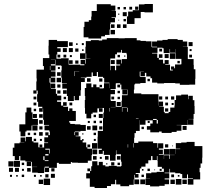

<svg xmlns="http://www.w3.org/2000/svg" viewBox="-20 -912 1045 962"><path d="M76 -110H54V-130H44V-172H52V-194H78V-172V-198H102V-199H83V-223H107V-204H110V-226H140V-204H148V-198H172V-174H178V-188H192V-174H178V-173H201V-195H221V-198H202V-224H221V-233H207V-249H223V-235H230V-253H227V-282V-259H203V-283H226V-286H200V-312H196V-342V-368H194V-352H176V-370H192V-377H171V-402H166V-440H169V-458H163V-443H147V-459H162V-504H164V-519H163V-563H200V-581H195V-621H227V-639H223V-683H224V-712H266V-706H290V-676H267V-670H284V-652H267V-639H263V-618H286V-620H324V-588H348H382V-585H403V-590H384V-612H406V-593H409V-617H433V-618H412V-644H433H409V-617H381V-645H408V-678H410V-706H435V-711H475V-709H492V-714H515V-721H575V-719H576V-720H605V-721H665V-710H684V-707H711V-681V-705H739V-677H741V-675H767V-678H742V-704H767V-709H794V-712H820V-716H870V-712H896V-704H918V-678H896V-677H921V-645V-617V-616H950V-587H951V-565H959V-517H958V-488H929V-487H881V-494H858V-496H830V-523V-496H802V-494H768V-498H742V-520H734V-529H713V-547H706V-530H684V-552H701V-553H680V-529H683V-526H710V-496H683V-493H657V-489H653V-463H651V-444H688V-440H706H744H774V-403H797V-379H777V-377H801V-351H805V-345H825V-351H833V-373H854V-382H855V-411H862V-434H888V-438H922V-415H924V-432H946V-410H929H954V-381H955V-341H950V-316H925V-315H949V-287H921V-311H920V-286H890V-306V-286H865V-285H889V-257H865V-251H840V-246H790V-253H777V-249H733V-262H716V-280H733V-293H745V-309H709V-287H681V-310H680V-286H661H680V-256H661V-245H654V-222H652V-196H673V-203H717H747V-195H769V-172H772V-194H798V-168H776V-162H796V-140H776V-137H801V-115H802V-134H828V-116H831V-135H855V-136H830V-166H860V-141H861V-165H883V-167H861V-195H888V-198H915V-201H955V-180H994V-122H993V-93H985V-71H980V-49H983V-13H949V13H921V-15H947V-18H922V-38H917V-19H893V-40H884V-44H858V-64V-48H832V-66H829V-47H805V-44H828V-18H805V-13H827V11H805V19H778V22H732V15H709V-17H732V-18H712V-44H738V-24V-48H765V-51H801V-67H791V-76H770V-105H769V-130H766V-110H744V-130H737V-109H723V-93H709V-77H688V-68H681V-45H660V-40H674V-22H656V-36H653V-13H650V14H627V21H583V12H562V-11H557V11H536V20H516V30H454V24H430V-18H412V-44H431V-54H418V-68H432V-55H437V-79H442V-104H468V-84H475V-101H495V-84H508V-78H525V-81H565V-78H586V-80H589V-102H586V-139H563V-159H561V-135H559V-107H531V-135H529V-136H500V-156H495V-141H475V-161H490V-167H471V-195H469V-167H441V-135H439V-107H420V-96H370V-97H341V-100H335V-91H275V-96H265V-71H226V-50H204V-72H201V-45H169V-72V-47H141V-75H166V-76H140V-101H136V-80H114V-102H135V-103H107V-108H82V-130H76ZM320 -676H290V-706H320ZM945 -681H925V-701H945ZM344 -682H326V-700H344ZM400 -686H390V-696H400ZM369 -687H361V-695H369ZM769 -647H742V-644H768V-622H776V-640H794V-622H776V-613H797V-594H805V-611H825V-591H808V-588H832V-559H846V-563H837V-579H853V-570H857V-589H886V-590H889V-617H861V-645H889V-617V-645H859V-666H858V-648H832V-666H830V-646H800V-670H794V-673H769ZM315 -651H295V-671H315ZM345 -651H325V-671H345ZM373 -653H357V-669H373ZM792 -654H778V-668H792ZM940 -656H930V-666H940ZM399 -657H391V-665H399ZM532 -584V-560H556H562V-584H582V-589H563V-613H587V-594H590V-616H616V-640H614V-647H591V-662H587V-649H566V-640H557V-619H533V-613H532ZM859 -617H831V-645H859ZM825 -621H805V-641H825ZM942 -624H928V-638H942ZM312 -624H298V-638H312ZM282 -624H268V-638H282ZM581 -625H569V-637H581ZM340 -626H330V-636H340ZM608 -628H602V-634H608ZM256 -590H235V-584H258V-613H235V-612H256ZM555 -591H535V-611H555ZM344 -592H326V-610H344ZM373 -593H357V-609H373ZM881 -595H869V-607H881ZM355 -251H353V-235H356V-250H374V-232H359V-229H383V-210H391V-215H399V-207H394V-198H412V-174H418V-188H432V-174H418V-167H441V-195H469V-227H470V-256H496V-290V-320H498V-348H501V-371H495H477V-370H494V-352H476V-369H468V-348H444V-342H437V-319H413V-342H406V-371H405V-411H407V-431H405V-471H412V-494H438V-475H447V-489H463V-475H479V-487H491V-475H479V-469H496V-470H501V-495H528V-498H502V-522H496V-527H471V-551H465V-531H445V-549H439V-527H413V-523H385V-521H405V-501H386V-460H384V-432H355H376V-410H354V-431H350V-406H320V-431H315V-468H292V-494H315V-496H290V-523H287V-559H289V-582H286V-584H258V-558H235V-554H258V-528H235V-523H257V-499H233V-521H228V-498H208H232V-471H233V-493H257V-469H235V-466H260V-442H266V-433H287V-409H266V-402H286V-383H296V-400H314V-382H297V-377H321V-356H327V-369H343V-356H360V-306H327V-298H332V-291H355V-289H383V-286H410V-256H383V-253H355ZM556 -560H534V-582H556ZM232 -561V-581H230V-561ZM280 -566H270V-576H280ZM353 -553H377V-554H351V-531H353ZM284 -532H266V-550H284ZM286 -500H264V-522H286ZM434 -502H416V-520H434ZM493 -503H477V-519H493ZM731 -505H719V-517H731ZM556 -440H534V-411H535V-406H560V-377H589V-407H616H591V-435H619V-463H617V-439H593V-463H617V-464H588V-488H582V-474H568V-488H582V-495H562V-494H560V-466H534V-462H556ZM530 -470V-494H529V-470ZM283 -473H267V-489H283ZM314 -442H296V-460H314ZM283 -443H267V-459H283ZM581 -445H569V-457H581ZM619 -410V-435V-410ZM793 -413H777V-429H793ZM853 -413H837V-429H853ZM822 -414H808V-428H822ZM552 -414H538V-428H552ZM162 -414H148V-428H162ZM581 -415H569V-427H581ZM311 -415H299V-427H311ZM773 -383V-402H772V-383ZM585 -381H565V-401H585ZM822 -384H808V-398H822ZM342 -384H328V-398H342ZM162 -384H148V-398H162ZM850 -386H840V-396H850ZM559 -375V-353V-376H535V-375ZM593 -373H616V-375H591V-352H593ZM137 -349H113V-373H137ZM620 -352V-372H617V-352ZM531 -353V-371H529V-353ZM823 -353H807V-369H823ZM161 -355H149V-367H161ZM113 -253H77V-289H107V-313V-349H143V-316H170V-286H143V-284H168V-258H142V-283H138V-258H113ZM165 -321H145V-341H165ZM495 -321H475V-341H495ZM194 -322H176V-340H194ZM461 -325H449V-337H461ZM661 -316H674V-318H661ZM747 -311H765V-316H747ZM771 -293V-311H765V-293ZM194 -292H176V-310H194ZM461 -295H449V-307H461ZM491 -295H479V-307H491ZM730 -296H720V-306H730ZM430 -296H420V-306H430ZM467 -259H443V-283H467ZM915 -261H895V-281H915ZM434 -262H416V-280H434ZM193 -263H177V-279H193ZM493 -263H477V-279H493ZM701 -265H689V-277H701ZM107 -229H83V-253H107ZM194 -232H176V-250H194ZM131 -235H119V-247H131ZM461 -235H449V-247H461ZM161 -235H149V-247H161ZM398 -238H392V-244H398ZM161 -205H149V-217H161ZM460 -206H450V-216H460ZM190 -206H180V-216H190ZM650 -173V-194H648V-173ZM622 -173V-189H620V-173ZM823 -173H807V-189H823ZM229 -167V-187V-167ZM847 -179H843V-183H847ZM226 -162V-143H229V-167H207V-162ZM829 -137H801V-165H829ZM467 -139H443V-163H467ZM207 -133H223V-140H207ZM464 -112H446V-130H464ZM584 -112H566V-130H584ZM524 -112H506V-130H524ZM197 -110H203V-129H197ZM490 -116H480V-126H490ZM204 -105H223V-109H204ZM80 -76H50V-106H80ZM48 -78H22V-104H48ZM553 -83H537V-99H553ZM581 -85H569V-97H581ZM101 -85H89V-97H101ZM518 -88H512V-94H518ZM204 -72H225V-77H204ZM75 -51H55V-71H75ZM45 -51H25V-71H45ZM134 -52H116V-70H134ZM253 -53H237V-69H253ZM731 -55H719V-67H731ZM100 -56H90V-66H100ZM790 -56H780V-66H790ZM699 -57H691V-65H699ZM757 -59H753V-63H757ZM255 -21H235V-41H255ZM223 -23H207V-39H223ZM852 -24H838V-38H852ZM101 -25H89V-37H101ZM701 -25H689V-37H701ZM160 -26H150V-36H160ZM40 -26H30V-36H40ZM189 -27H181V-35H189ZM69 -27H61V-35H69ZM879 -27H871V-35H879ZM231 15H199V-17H231ZM889 13H861V-15H889ZM707 11H683V-13H707ZM677 11H653V-13H677ZM196 10H174V-12H196ZM856 10H834V-12H856ZM916 10H894V-12H916ZM654 -792H616V-830H622V-854H645V-861H676V-890H704V-892H746V-850H704V-852H685V-821H654ZM487 -719H423V-725H399V-777H403V-803H425V-811H437V-829H439V-857H465V-891H505H535V-884H558V-858H539V-857H561V-825H539V-822H556V-800H534V-792H532V-764H529V-737H506V-730H487ZM673 -863H657V-879H673ZM642 -864H628V-878H642ZM611 -865H599V-877H611ZM581 -865H569V-877H581ZM615 -831H595V-851H615ZM578 -838H572V-844H578ZM611 -805H599V-817H611ZM577 -809H573V-813H577ZM554 -772H536V-790H554ZM584 -772H566V-790H584ZM614 -772H596V-790H614ZM556 -740H534V-762H556Z"/></svg>

Font: Rubik Storm
Style: Regular
Weight: 400
Designer: Hubert and Fischer, NaN
Foundry: Hubert and Fischer, NaN
Version: Version 2.201